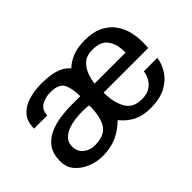

<svg xmlns="http://www.w3.org/2000/svg" viewBox="-77 -679 925 925"><g transform="rotate(-45 385.5 -216.5)"><path d="M330.1 -208Q332 -135.7 307.6 -93.8Q283.2 -51.8 212.9 -51.8Q179.7 -51.8 155.8 -71.8Q131.8 -91.8 131.8 -125Q131.8 -152.3 147 -168.9Q162.1 -185.5 186 -194.8Q210 -204.1 236.8 -207.5Q263.7 -210.9 287.1 -210.9Q296.9 -210.9 309.6 -210Q322.3 -209 330.1 -208ZM633.8 -263.7H422.9Q425.8 -291 436.5 -319.3Q447.3 -347.7 469.2 -367.2Q491.2 -386.7 530.3 -386.7Q586.9 -386.7 609.4 -356Q631.8 -325.2 633.8 -282.2Q634.8 -271.5 633.8 -263.7ZM728.5 -241.2Q728.5 -271.5 721.2 -306.6Q713.9 -341.8 692.9 -373.5Q671.9 -405.3 633.8 -425.3Q595.7 -445.3 535.2 -445.3Q488.3 -445.3 453.6 -431.6Q418.9 -418 395.5 -394.5Q377.9 -416 351.6 -427.2Q325.2 -438.5 295.9 -441.9Q266.6 -445.3 241.2 -445.3Q194.3 -445.3 153.8 -433.1Q113.3 -420.9 88.4 -393.1Q63.5 -365.2 63.5 -316.4H153.3Q154.3 -353.5 181.2 -369.1Q208 -384.8 242.2 -384.8Q298.8 -384.8 314.9 -355Q331.1 -325.2 331.1 -269.5H270.5Q232.4 -269.5 192.4 -263.7Q152.3 -257.8 117.7 -241.7Q83 -225.6 62 -195.3Q41 -165 41 -116.2Q41 -74.2 65.9 -45.9Q90.8 -17.6 128.4 -2.9Q166 11.7 204.1 11.7Q258.8 11.7 300.8 -7.3Q342.8 -26.4 377 -60.5Q408.2 -22.5 444.8 -5.4Q481.4 11.7 529.3 11.7Q591.8 11.7 632.8 -9.3Q673.8 -30.3 696.3 -64.5Q718.8 -98.6 724.6 -137.7H632.8Q629.9 -117.2 619.1 -96.7Q608.4 -76.2 587.4 -62.5Q566.4 -48.8 531.2 -48.8Q470.7 -48.8 446.8 -92.8Q422.9 -136.7 422.9 -202.1H726.6Q728.5 -221.7 728.5 -241.2Z"/></g></svg>

Font: Namkio Khamti Book
Style: Regular
Weight: 500
Designer: Debbi Hosken
Foundry: SIL International
Version: Version 3.917